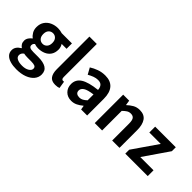

<svg xmlns="http://www.w3.org/2000/svg" viewBox="-10 -1467 2427 2427"><g transform="rotate(45 1203.5 -253.0)"><path d="M250.5 220.7Q189.9 220.7 142.1 206.8Q94.2 192.9 66.4 164.1Q38.6 135.3 38.6 90.3Q38.6 26.9 110.8 -15.6V-20Q91.3 -32.7 78.4 -53.2Q65.4 -73.7 65.4 -105.5Q65.4 -133.8 82 -158.9Q98.6 -184.1 121.6 -200.2V-204.6Q94.7 -223.1 74.7 -257.6Q54.7 -292 54.7 -336.9Q54.7 -396.5 83 -437.5Q111.3 -478.5 158 -499.5Q204.6 -520.5 258.8 -520.5Q279.8 -520.5 299.3 -517.1Q318.8 -513.7 335 -508.3H518.1V-412.1H430.2Q439.9 -397.9 447 -377.2Q454.1 -356.4 454.1 -333.5Q454.1 -275.9 428 -237.5Q401.9 -199.2 357.4 -180.2Q313 -161.1 258.8 -161.1Q243.7 -161.1 226.6 -163.8Q209.5 -166.5 192.9 -172.9Q181.6 -163.6 176 -153.8Q170.4 -144 170.4 -128.4Q170.4 -107.4 188.2 -96.7Q206.1 -85.9 250.5 -85.9H337.9Q429.7 -85.9 478 -55.9Q526.4 -25.9 526.4 41Q526.4 91.8 492.7 132.6Q459 173.3 397 197Q335 220.7 250.5 220.7ZM258.8 -241.7Q292.5 -241.7 315.9 -266.4Q339.4 -291 339.4 -336.9Q339.4 -382.3 316.2 -406.7Q293 -431.2 258.8 -431.2Q224.1 -431.2 200.9 -406.7Q177.7 -382.3 177.7 -336.9Q177.7 -291 200.9 -266.4Q224.1 -241.7 258.8 -241.7ZM271 137.2Q328.1 137.2 364.3 115Q400.4 92.8 400.4 62.5Q400.4 34.7 378.7 25.4Q356.9 16.1 315.9 16.1H252.4Q229.5 16.1 212.9 14.4Q196.3 12.7 182.6 9.8Q164.1 22.9 156.2 38.1Q148.4 53.2 148.4 69.8Q148.4 102.5 181.2 119.9Q213.9 137.2 271 137.2Z M738.3 12.2Q669.4 12.2 641.4 -29.1Q613.3 -70.3 613.3 -141.1V-725.6H745.1V-135.3Q745.1 -111.3 753.4 -102.5Q761.7 -93.8 771.5 -93.8Q775.4 -93.8 779.3 -94Q783.2 -94.2 789.6 -95.7L805.2 1Q793.9 5.9 777.1 9Q760.3 12.2 738.3 12.2Z M1023.9 12.2Q956.1 12.2 914.3 -30Q872.6 -72.3 872.6 -138.2Q872.6 -219.2 942.6 -264.2Q1012.7 -309.1 1167 -325.7Q1165.5 -363.3 1146 -389.4Q1126.5 -415.5 1078.6 -415.5Q1043.5 -415.5 1008.8 -402.3Q974.1 -389.2 939 -369.1L892.1 -453.6Q936 -481.9 989.7 -501.2Q1043.5 -520.5 1104 -520.5Q1199.7 -520.5 1249 -463.9Q1298.3 -407.2 1298.3 -296.4V0H1190.4L1181.2 -54.2H1177.7Q1144 -25.4 1106 -6.6Q1067.9 12.2 1023.9 12.2ZM1066.9 -90.3Q1095.2 -90.3 1118.4 -103.3Q1141.6 -116.2 1167 -140.1V-245.1Q1071.8 -232.4 1035.2 -207.8Q998.5 -183.1 998.5 -148.9Q998.5 -118.2 1017.6 -104.2Q1036.6 -90.3 1066.9 -90.3Z M1434.1 0V-508.3H1541.5L1551.8 -441.9H1554.7Q1587.9 -473.6 1628.2 -497.1Q1668.5 -520.5 1720.7 -520.5Q1802.2 -520.5 1839.4 -466.8Q1876.5 -413.1 1876.5 -317.4V0H1745.6V-300.8Q1745.6 -360.4 1728.3 -384.3Q1710.9 -408.2 1672.4 -408.2Q1641.6 -408.2 1617.9 -393.1Q1594.2 -377.9 1565.9 -350.1V0Z M1980 0V-69.8L2210.4 -403.8H2005.9V-508.3H2374.5V-438L2144.5 -103.5H2381.3V0Z"/></g></svg>

Font: Akatab ExtraBold
Style: Regular
Weight: 800
Designer: SIL International
Foundry: SIL International
Version: Version 3.000